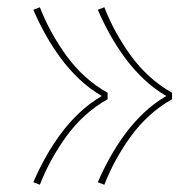

<svg xmlns="http://www.w3.org/2000/svg" viewBox="-20 -605 540 530"><path d="M268 -95 250 -102Q265 -137 284 -171Q303 -205 326 -236Q349 -267 377 -293.5Q405 -320 439 -340Q405 -360 377 -386.5Q349 -413 326 -444Q303 -475 284 -509Q265 -543 250 -578L268 -585Q282 -549 300.5 -515.5Q319 -482 341.5 -451Q364 -420 392.5 -394Q421 -368 455 -349V-331Q421 -312 392.5 -286Q364 -260 341.5 -229Q319 -198 300.5 -164.5Q282 -131 268 -95ZM90 -95 72 -102Q87 -137 106 -171Q125 -205 148 -236Q171 -267 199 -293.5Q227 -320 261 -340Q227 -360 199 -386.5Q171 -413 148 -444Q125 -475 106 -509Q87 -543 72 -578L90 -585Q104 -549 122.5 -515.5Q141 -482 163.5 -451Q186 -420 214.5 -394Q243 -368 277 -349V-331Q243 -312 214.5 -286Q186 -260 163.5 -229Q141 -198 122.5 -164.5Q104 -131 90 -95Z"/></svg>

Font: Iosevka SS04 Thin
Style: Regular
Weight: 100
Monospace: yes
Designer: Belleve Invis
Foundry: Belleve Invis
Version: Version 19.0.0; ttfautohint (v1.8.4)